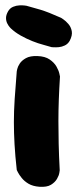

<svg xmlns="http://www.w3.org/2000/svg" viewBox="-20 -714 295 733"><path d="M130 -1Q105 -3 89 -12.5Q73 -22 63 -34.5Q53 -47 48.5 -56Q44 -65 44 -65Q38 -119 35.5 -163Q33 -207 33 -248Q33 -289 36 -335.5Q39 -382 44 -442Q44 -442 46 -451Q48 -460 55.5 -471.5Q63 -483 79 -492Q95 -501 123 -500Q152 -499 169.5 -487Q187 -475 195.5 -460Q204 -445 206.5 -433.5Q209 -422 209 -422Q206 -374 204.5 -333Q203 -292 203 -251.5Q203 -211 204 -165.5Q205 -120 208 -64Q208 -64 206.5 -54Q205 -44 197.5 -31Q190 -18 174.5 -8.5Q159 1 130 -1ZM177 -534Q165 -538 145.5 -543Q126 -548 103.5 -557Q81 -566 59.5 -578Q38 -590 21 -606Q21 -606 16.5 -611Q12 -616 7.5 -625Q3 -634 3 -645.5Q3 -657 11 -671Q18 -683 30 -688Q42 -693 54 -693.5Q66 -694 73.5 -693Q81 -692 81 -692Q104 -686 134 -677Q164 -668 213 -646Q213 -646 222 -640Q231 -634 241 -622.5Q251 -611 254 -595Q257 -579 246 -558Q239 -546 227.5 -540.5Q216 -535 205 -534Q194 -533 185.5 -533.5Q177 -534 177 -534Z"/></svg>

Font: Sour Gummy Black ExtraBold
Style: Regular
Weight: 800
Version: Version 1.000